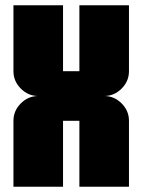

<svg xmlns="http://www.w3.org/2000/svg" viewBox="-20 -708 540 728"><path d="M469 0H281V-250H219V0H31V-250Q31 -288 59 -316Q87 -344 125 -344Q87 -344 59 -372Q31 -400 31 -438V-688H219V-438H281V-688H469V-438Q469 -400 441 -372Q413 -344 375 -344Q413 -344 441 -316Q469 -288 469 -250Z"/></svg>

Font: CostaRica
Style: Normal
Weight: 900
Version: Version 1.3